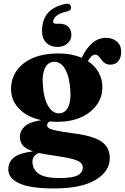

<svg xmlns="http://www.w3.org/2000/svg" viewBox="-20 -782 684 1053"><path d="M376.5 -51.5Q488.5 -38 535.2 -6.5Q582 25 582 85.5Q582 158 503.8 204.8Q425.5 251.5 276.5 251.5Q144.5 251.5 85 223.2Q25.5 195 25.5 147.5Q25.5 106 56.5 81.5Q87.5 57 161.5 48Q119.5 34 104.2 14.5Q89 -5 89 -32.5Q89 -63 114.5 -88Q140 -113 206.5 -123Q127 -140.5 83.8 -186.5Q40.5 -232.5 40.5 -293.5Q40.5 -351.5 72 -395.5Q103.5 -439.5 161.5 -464.2Q219.5 -489 299.5 -489Q337 -489 369.2 -482.8Q401.5 -476.5 428 -465Q453 -518 486.5 -546.2Q520 -574.5 562.5 -574.5Q597 -574.5 620.8 -554.2Q644.5 -534 644.5 -498Q644.5 -466 629 -446.8Q613.5 -427.5 585.5 -427.5Q566 -427.5 554.8 -435.8Q543.5 -444 536 -454.8Q528.5 -465.5 521 -473.8Q513.5 -482 501.5 -482Q481 -482 462 -446.5Q501 -421 521.2 -384Q541.5 -347 541.5 -305Q541.5 -249 510.2 -206Q479 -163 423.8 -138.5Q368.5 -114 296.5 -114Q273.5 -114 252 -116Q238.5 -107.5 238.5 -95.5Q238.5 -85 249.5 -78.2Q260.5 -71.5 290.5 -65.5Q320.5 -59.5 376.5 -51.5ZM276 -443Q243.5 -442 227.2 -409.5Q211 -377 214.5 -324.5Q218.5 -246 243 -202.8Q267.5 -159.5 304.5 -160.5Q337.5 -161.5 353.5 -193.5Q369.5 -225.5 366 -283Q362 -356.5 338.8 -400.2Q315.5 -444 276 -443ZM158 104.5Q158 145.5 191 170Q224 194.5 307 194.5Q378 194.5 406 179.5Q434 164.5 434 136Q434 111 400.8 97.5Q367.5 84 277.5 71.5Q228 65 194 57Q158 70.5 158 104.5ZM304 -652Q338.5 -652 355 -635Q371.5 -618 371.5 -591.5Q371.5 -562 349.8 -543.2Q328 -524.5 295.5 -524.5Q257.5 -524.5 234 -547.5Q210.5 -570.5 210.5 -613.5Q210.5 -670.5 240.2 -707.8Q270 -745 336 -760Q363.5 -767 369 -746Q373.5 -726 349 -719.5Q306 -710 288.8 -694.2Q271.5 -678.5 271.5 -664Q271.5 -652 286.5 -652Z"/></svg>

Font: Fraunces 9pt S000
Style: Bold
Weight: 700
Version: Version 1.000; ttfautohint (v1.8.3)